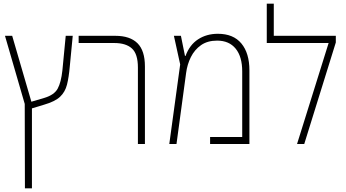

<svg xmlns="http://www.w3.org/2000/svg" viewBox="-20 -780 1874 1040"><path d="M115 240 114 -217 7 -586H46L150 -229L221 -250Q274 -266 292.5 -300Q311 -334 318 -399L336 -586H374L358 -420Q353 -362 343 -322Q333 -282 305.5 -256Q278 -230 219 -213L153 -193V240Z M727 0V-414Q727 -488 694.5 -517.5Q662 -547 599 -547H406V-586H605Q684 -586 724.5 -546Q765 -506 765 -420V0Z M1160 -597Q1244 -597 1287.5 -544.5Q1331 -492 1331 -399V0H1118V-38H1292V-393Q1292 -473 1256.5 -516.5Q1221 -560 1156 -560Q1104 -560 1069 -535.5Q1034 -511 1014 -471Q994 -431 988 -384L936 0H897L956 -431L922 -586H960L982 -477H985Q1007 -537 1053 -567Q1099 -597 1160 -597Z M1463 -586H1799V-550L1628 0H1589L1760 -547H1425V-760H1463Z"/></svg>

Font: Noto Sans Hebrew SemiCondensed ExtraLight
Style: Regular
Weight: 200
Width: 4
Designer: Monotype Design Team
Foundry: Monotype Imaging Inc.
Version: Version 2.004; ttfautohint (v1.8.4.7-5d5b)